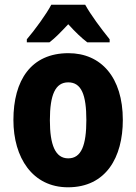

<svg xmlns="http://www.w3.org/2000/svg" viewBox="-20 -786 580 816"><path d="M342 -766H198C178 -727 126 -656 94 -619V-606H190C214 -624 239 -650 270 -683C300 -650 326 -625 351 -606H446V-619C409 -665 367 -721 342 -766ZM502 -276C502 -458 409 -560 271 -560C112 -560 37 -445 37 -276C37 -116 118 10 269 10C431 10 502 -118 502 -276ZM192 -275C192 -383 215 -436 270 -436C326 -436 347 -383 347 -276C347 -169 326 -113 270 -113C215 -113 192 -170 192 -275Z"/></svg>

Font: Noto Sans Myanmar UI Condensed ExtraBold
Style: Regular
Weight: 800
Width: 3
Designer: Monotype Design Team
Foundry: Monotype Imaging Inc.
Version: Version 2.103